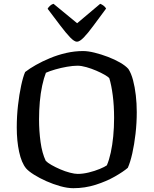

<svg xmlns="http://www.w3.org/2000/svg" viewBox="-20 -988 806 1008"><path d="M365 0Q334 0 296.5 -10.5Q259 -21 223 -37Q187 -53 158.5 -71Q130 -89 117 -104Q93 -133 80.5 -190.5Q68 -248 68 -319Q68 -378 74.5 -435Q81 -492 91 -538.5Q101 -585 112 -610Q135 -628 168.5 -647Q202 -666 243 -683Q284 -700 328 -710Q372 -720 416 -720Q442 -720 476.5 -711.5Q511 -703 546.5 -689.5Q582 -676 610.5 -659.5Q639 -643 654 -626Q669 -603 678.5 -567Q688 -531 693 -488Q698 -445 698 -399Q698 -342 691.5 -285.5Q685 -229 674.5 -182.5Q664 -136 651 -107Q628 -87 583.5 -61.5Q539 -36 482.5 -18Q426 0 365 0ZM388 -75Q415 -75 446 -82.5Q477 -90 503.5 -101Q530 -112 541 -120Q553 -148 561.5 -187Q570 -226 574.5 -272.5Q579 -319 579 -369Q579 -433 572 -487Q565 -541 554 -577Q549 -584 530 -595Q511 -606 485.5 -617Q460 -628 433.5 -635.5Q407 -643 387 -643Q363 -643 331.5 -637.5Q300 -632 270.5 -623.5Q241 -615 221 -606Q210 -578 201.5 -538.5Q193 -499 189 -453.5Q185 -408 185 -361Q185 -300 193 -242Q201 -184 220 -144Q229 -134 250 -122Q271 -110 296.5 -99Q322 -88 347 -81.5Q372 -75 388 -75ZM384 -769Q370 -769 348 -792Q326 -815 296.5 -854Q267 -893 230 -942Q234 -950 243 -958Q252 -966 261 -968L385 -866L506 -968Q515 -965 524 -958Q533 -951 537 -943Q499 -892 470 -852.5Q441 -813 419.5 -791Q398 -769 384 -769Z"/></svg>

Font: Texturina Medium 12pt Medium
Style: Regular
Weight: 500
Version: Version 1.002